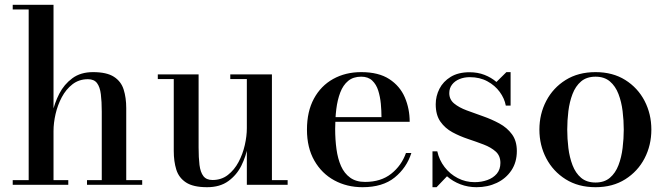

<svg xmlns="http://www.w3.org/2000/svg" viewBox="-20 -770 2782 800"><path d="M33 0V-19.5H99.5V-730.5H33V-750H203V-19.5H264.5V0ZM342.5 0V-19.5H404V-305Q404 -347 400.2 -377.2Q396.5 -407.5 384.2 -423.8Q372 -440 346.5 -440Q309.5 -440 282.2 -419Q255 -398 237.5 -365Q220 -332 211.5 -294.8Q203 -257.5 203 -224L189.5 -222Q189.5 -256 198.2 -298.2Q207 -340.5 227 -379.5Q247 -418.5 281.5 -444Q316 -469.5 367.5 -469.5Q424.5 -469.5 454.5 -450.2Q484.5 -431 495.2 -397Q506 -363 506 -319.5V-19.5H572.5V0Z M843 10Q785 10 755 -9.8Q725 -29.5 714.5 -63.5Q704 -97.5 704 -141V-440.5H637.5V-460H807.5V-155Q807.5 -113 811.2 -82.8Q815 -52.5 827.5 -36.2Q840 -20 865.5 -20Q902.5 -20 929.5 -41Q956.5 -62 974 -95Q991.5 -128 1000 -165.5Q1008.5 -203 1008.5 -236L1020.5 -238Q1020.5 -204 1012.8 -161.5Q1005 -119 985.8 -80Q966.5 -41 931.5 -15.5Q896.5 10 843 10ZM1008.5 0V-440.5H939.5V-460H1113V-19.5H1178.5V0Z M1490.5 10Q1425.5 10 1373 -18.5Q1320.5 -47 1289.8 -100.8Q1259 -154.5 1259 -230Q1259 -305.5 1288 -359Q1317 -412.5 1368.2 -441Q1419.5 -469.5 1485 -469.5Q1557.5 -469.5 1602 -440.5Q1646.5 -411.5 1666.8 -364.2Q1687 -317 1687 -262.5H1326.5V-282H1569.5Q1569.5 -308.5 1566.8 -337.8Q1564 -367 1556 -392.5Q1548 -418 1531 -434.2Q1514 -450.5 1485 -450.5Q1452 -450.5 1430.8 -433Q1409.5 -415.5 1397.8 -384.8Q1386 -354 1381.2 -315Q1376.5 -276 1376.5 -233Q1376.5 -188.5 1382 -148.5Q1387.5 -108.5 1401 -78Q1414.5 -47.5 1439 -29.8Q1463.5 -12 1501 -12Q1567 -12 1610 -46Q1653 -80 1671.5 -132.5H1694Q1674.5 -71 1624.5 -30.5Q1574.5 10 1490.5 10Z M1782 10V-139.5H1802Q1810 -103 1832.5 -73.8Q1855 -44.5 1887.5 -27.8Q1920 -11 1957.5 -11Q1986 -11 2010.5 -19.8Q2035 -28.5 2050 -46.2Q2065 -64 2065 -91Q2065 -121 2045.5 -138.5Q2026 -156 1995.2 -167.8Q1964.5 -179.5 1930 -191Q1895.5 -202.5 1865 -219Q1834.5 -235.5 1815 -263.2Q1795.5 -291 1795.5 -335.5Q1795.5 -369.5 1811 -400Q1826.5 -430.5 1858 -449.8Q1889.5 -469 1936.5 -469Q1970.5 -469 1998.8 -458Q2027 -447 2048.5 -428.5L2090 -469.5H2107.5V-330H2087.5Q2082 -360 2062.2 -387Q2042.5 -414 2010.8 -431.2Q1979 -448.5 1937.5 -448.5Q1914 -448.5 1894.5 -440.5Q1875 -432.5 1863.5 -417.5Q1852 -402.5 1852 -382Q1852 -355.5 1872.2 -338.8Q1892.5 -322 1924.8 -310Q1957 -298 1992.8 -285.5Q2028.5 -273 2060.8 -255.5Q2093 -238 2113.2 -210.5Q2133.5 -183 2133.5 -140.5Q2133.5 -94 2110.8 -60Q2088 -26 2050 -8Q2012 10 1965.5 10Q1930 10 1898.5 -2Q1867 -14 1842.5 -35.5L1799 10Z M2461.5 10Q2389.5 10 2337 -23Q2284.5 -56 2256 -110.5Q2227.5 -165 2227.5 -230Q2227.5 -295 2256 -349.5Q2284.5 -404 2337 -436.8Q2389.5 -469.5 2461.5 -469.5Q2533 -469.5 2585.2 -436.8Q2637.5 -404 2665.8 -349.5Q2694 -295 2694 -230Q2694 -165 2665.8 -110.5Q2637.5 -56 2585.2 -23Q2533 10 2461.5 10ZM2461.5 -9.5Q2498 -9.5 2521.2 -29.2Q2544.5 -49 2557 -81.8Q2569.5 -114.5 2574.2 -153.5Q2579 -192.5 2579 -230Q2579 -268 2574.2 -306.8Q2569.5 -345.5 2557 -378.2Q2544.5 -411 2521.2 -430.8Q2498 -450.5 2461.5 -450.5Q2424.5 -450.5 2401.2 -430.8Q2378 -411 2365.5 -378.2Q2353 -345.5 2348.2 -306.8Q2343.5 -268 2343.5 -230Q2343.5 -192.5 2348.2 -153.5Q2353 -114.5 2365.5 -81.8Q2378 -49 2401.2 -29.2Q2424.5 -9.5 2461.5 -9.5Z"/></svg>

Font: Bodoni Moda Medium
Style: Regular
Weight: 500
Designer: Owen Earl
Foundry: indestructible type
Version: Version 2.005